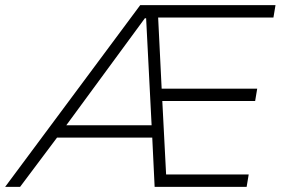

<svg xmlns="http://www.w3.org/2000/svg" viewBox="-49 -725 1099 745"><path d="M-29 0 495 -705H1020L1012 -657H542L563 -690L579 -366L548 -381H949L941 -333H548L580 -348L597 -20L572 -48H916L908 0H551L541 -207L557 -191H154L185 -208L29 0ZM513 -654 198 -225 173 -239H547L540 -225L518 -654Z"/></svg>

Font: Nunito Sans 7pt ExtraLight
Style: Italic
Weight: 250
Italic angle: -9°
Designer: Vernon Adams
Foundry: Vernon Adams
Version: Version 3.101;gftools[0.9.27]